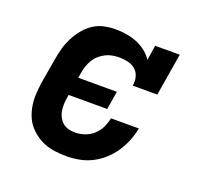

<svg xmlns="http://www.w3.org/2000/svg" viewBox="-101 -650 802 770"><g transform="rotate(20 300.0 -265.0)"><path d="M255 8Q231 8 207.5 5Q184 2 163 -6Q142 -14 124 -27Q106 -40 92 -57Q78 -74 70 -95Q62 -116 58.5 -139Q55 -162 56.5 -185.5Q58 -209 61 -233L80 -343Q84 -367 90.5 -390.5Q97 -414 108.5 -436.5Q120 -459 136.5 -479.5Q153 -500 174.5 -514Q196 -528 220.5 -533Q245 -538 269 -538Q292 -538 315.5 -534Q339 -530 360 -521.5Q381 -513 399 -499Q417 -485 429 -466L439 -530H544L514 -349H409Q413 -368 408 -386.5Q403 -405 390 -416.5Q377 -428 358.5 -432.5Q340 -437 321 -437Q307 -437 292 -434.5Q277 -432 263 -425Q249 -418 237 -407.5Q225 -397 217 -383.5Q209 -370 204 -355.5Q199 -341 197 -327L193 -304H358L345 -226H180L179 -217Q176 -202 175.5 -187Q175 -172 177 -158Q179 -144 185.5 -131.5Q192 -119 202 -110Q212 -101 226 -97Q240 -93 255 -93Q275 -93 296 -100Q317 -107 333 -121.5Q349 -136 358.5 -155.5Q368 -175 372 -196H491Q486 -169 475.5 -142.5Q465 -116 449 -92Q433 -68 411 -48Q389 -28 363 -15Q337 -2 309.5 3Q282 8 255 8Z"/></g></svg>

Font: Iosevka Curly Slab ExObl
Style: Bold
Weight: 700
Width: 7
Italic angle: -9°
Monospace: yes
Designer: Belleve Invis
Foundry: Belleve Invis
Version: Version 11.0.0; ttfautohint (v1.8.3)